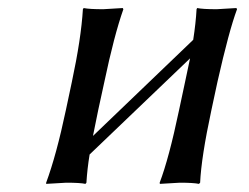

<svg xmlns="http://www.w3.org/2000/svg" viewBox="-20 -452 617 475"><path d="M238.3 -250 223.1 -180.2Q214.8 -141.1 210 -115.7L458 -353.5Q464.4 -395 466.3 -429.2L467.8 -432.1Q481.4 -429.2 516.1 -429.2Q516.1 -429.2 564.9 -432.1L566.4 -429.2Q546.4 -375.5 518.1 -250L502.9 -179.2Q478 -63 475.1 0L472.2 2.9Q458.5 0 424.8 0Q424.8 0 375.5 2.9L375 0Q397.9 -60.1 422.9 -179.2L438 -250Q445.3 -285.2 450.2 -307.6L201.7 -69.8Q195.8 -33.7 193.8 0L191.4 2.9Q178.2 0 144 0Q144 0 94.2 2.9V0Q119.6 -68.8 143.1 -180.2L157.7 -249Q180.7 -356.4 185.1 -429.2L187 -432.1Q200.7 -429.2 235.4 -429.2Q235.4 -429.2 283.7 -432.1L285.2 -429.2Q262.2 -363.8 238.3 -250Z"/></svg>

Font: Linux Biolinum
Style: Italic
Weight: 400
Italic angle: -12°
Designer: Philipp H. Poll
Foundry: Philipp H. Poll
Version: Version 1.1.3 ; ttfautohint (v0.9)